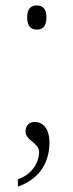

<svg xmlns="http://www.w3.org/2000/svg" viewBox="-20 -533 267 707"><path d="M116 -424C135 -424 151 -434 151 -469C151 -503 135 -513 116 -513C96 -513 80 -503 80 -469C80 -434 96 -424 116 -424ZM46 154C130 125 162 60 162 -8C162 -62 136 -84 108 -84C87 -84 74 -70 74 -49C74 -15 124 -8 124 27C124 61 101 109 46 127Z"/></svg>

Font: Noto Serif Devanagari SemiCondensed ExtraLight
Style: Regular
Weight: 200
Width: 4
Designer: Universal Thirst, Indian Type Foundry and the Monotype Design Team
Foundry: Monotype Imaging Inc.
Version: Version 2.004